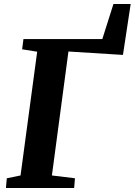

<svg xmlns="http://www.w3.org/2000/svg" viewBox="-20 -938 672 958"><path d="M9.5 0 14 -48.5 82.5 -62.5 165.5 -680 90.5 -692 97 -743H490.5L546 -918H632L593.5 -664L321.5 -681L239 -62.5L354 -48.5L350 0Z"/></svg>

Font: Merriweather 20pt ExtraBold
Style: Italic
Weight: 800
Italic angle: -7.8°
Version: Version 2.101